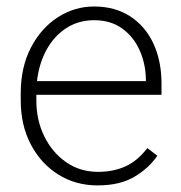

<svg xmlns="http://www.w3.org/2000/svg" viewBox="-20 -558 553 588"><path d="M278.8 9.8Q211.4 9.8 158.2 -23.7Q105 -57.1 74.2 -116Q43.5 -174.8 43.5 -250.5V-272Q43.5 -352.1 74.5 -411.9Q105.5 -471.7 156.7 -504.9Q208 -538.1 268.1 -538.1Q332.5 -538.1 378.9 -507.8Q425.3 -477.5 450 -424.3Q474.6 -371.1 474.6 -301.8V-267.6H72.8V-309.6H426.8V-315.9Q425.8 -363.3 407.5 -404.3Q389.2 -445.3 354.2 -470.7Q319.3 -496.1 268.1 -496.1Q215.8 -496.1 175.8 -467Q135.7 -438 113.5 -387.2Q91.3 -336.4 91.3 -272V-250.5Q91.3 -189.9 115.7 -140.4Q140.1 -90.8 182.6 -61.3Q225.1 -31.7 280.3 -31.7Q326.7 -31.7 363.8 -48.3Q400.9 -64.9 431.2 -104.5L461.9 -81.1Q436 -43 391.6 -16.6Q347.2 9.8 278.8 9.8Z"/></svg>

Font: Heebo ExtraLight
Style: Regular
Weight: 250
Designer: Oded Ezer
Foundry: Ezer Type House
Version: Version 3.100